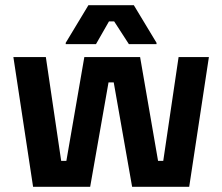

<svg xmlns="http://www.w3.org/2000/svg" viewBox="-20 -720 857 740"><path d="M233.3 -550H350L400 -637.5H420L476.7 -550H583.3V-555L495.8 -700H320.8L233.3 -555ZM107.5 0H327.5L398.3 -402.5H418.3L489.2 0H709.2L785 -499.2V-500H668.3L609.2 -100H589.2L520 -500H305L235.8 -100H215.8L156.7 -500H31.7V-499.2Z"/></svg>

Font: Familjen Grotesk GF
Style: Bold
Weight: 700
Designer: Anders Wikstroem, Jonas Baeckman, Matilda Gysing, Kristian Moeller
Foundry: Familjen STHLM AB
Version: Version 2.000; Beta; Release 4; Build 6